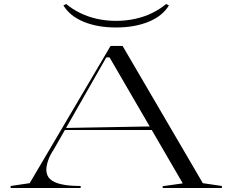

<svg xmlns="http://www.w3.org/2000/svg" viewBox="-20 -937 1159 957"><path d="M33 0V-10L128 -24L531 -708H591L991 -24L1086 -10V0H791V-9L891 -23L526 -651H510L248 -192Q229 -164 220 -137.5Q211 -111 211 -91Q211 -62 229.5 -44.5Q248 -27 286 -18.5Q324 -10 382 -10V0ZM294 -289V-299L739 -307V-289ZM558 -800Q466 -800 397 -828.5Q328 -857 296 -910L310 -917Q341 -891 380 -872Q419 -853 464 -843Q509 -833 558 -833Q608 -833 653.5 -843Q699 -853 738 -872Q777 -891 808 -917L822 -910Q790 -857 720.5 -828.5Q651 -800 558 -800Z"/></svg>

Font: Kalnia Expanded Light
Style: Regular
Weight: 300
Width: 7
Designer: Frida Medrano
Foundry: Frida Medrano
Version: Version 1.105